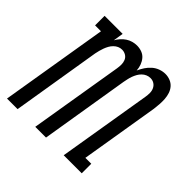

<svg xmlns="http://www.w3.org/2000/svg" viewBox="-142 -656 783 783"><g transform="rotate(45 250.0 -264.0)"><path d="M0 0 77 -465H43V-520H147L140 -476Q146 -487 155 -497Q164 -507 174.5 -514Q185 -521 197.5 -524.5Q210 -528 222 -528Q237 -528 250.5 -523Q264 -518 273 -507.5Q282 -497 287 -483.5Q292 -470 293 -455Q300 -470 308.5 -483Q317 -496 329 -506.5Q341 -517 356 -522.5Q371 -528 386 -528Q401 -528 414.5 -522.5Q428 -517 437 -506.5Q446 -496 450.5 -482.5Q455 -469 456 -454Q457 -439 456 -424Q455 -409 453 -394L397 -55H431V0H327L394 -404Q396 -416 396 -428Q396 -440 391 -450.5Q386 -461 376.5 -467Q367 -473 355 -473Q345 -473 335.5 -469Q326 -465 318.5 -457.5Q311 -450 306 -441Q301 -432 297.5 -422.5Q294 -413 292 -403.5Q290 -394 288 -384L225 0H163L230 -404Q232 -416 232 -428Q232 -440 227.5 -450.5Q223 -461 213 -467Q203 -473 191 -473Q181 -473 172 -469Q163 -465 155.5 -457.5Q148 -450 143 -441Q138 -432 134.5 -422.5Q131 -413 128.5 -403.5Q126 -394 124 -384L61 0Z"/></g></svg>

Font: Iosevka Curly Slab Light
Style: Italic
Weight: 300
Italic angle: -9°
Monospace: yes
Designer: Belleve Invis
Foundry: Belleve Invis
Version: Version 22.1.2; ttfautohint (v1.8.4)